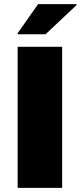

<svg xmlns="http://www.w3.org/2000/svg" viewBox="-20 -916 393 936"><path d="M66 0V-688H283V0ZM66 -749V-754L166 -896H353V-891L202 -749Z"/></svg>

Font: Saira SemiExpanded ExtraBold
Style: Regular
Weight: 800
Width: 6
Designer: Hector Gatti with collaboration of the Omnibus-Type team
Foundry: Omnibus-Type
Version: Version 1.101